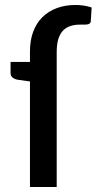

<svg xmlns="http://www.w3.org/2000/svg" viewBox="-20 -752 389 772"><path d="M100.5 0H208V-542.5C208 -562.8 210.1 -580 214.2 -594C218.4 -608 224.5 -619.3 232.5 -628C240.5 -636.7 250.3 -643 262 -647C273.7 -651 287 -653 302 -653H318.2C323.4 -653 327.9 -653.3 331.8 -654C335.6 -654.7 338.7 -655.9 341 -657.8C343.3 -659.6 344.7 -662.3 345 -666L348.5 -722C327.8 -728.7 306.3 -732 284 -732C256 -732 230.7 -727.8 208 -719.2C185.3 -710.8 166 -698.5 150 -682.5C134 -666.5 121.8 -647 113.3 -624C104.8 -601 100.5 -575 100.5 -546V-503H22.5V-459C22.5 -451 25.1 -444.8 30.3 -440.5C35.4 -436.2 42.2 -433.2 50.5 -431.5L100.5 -424.5Z"/></svg>

Font: Lato Semibold
Style: Regular
Weight: 600
Designer: Lukasz Dziedzic
Foundry: tyPoland Lukasz Dziedzic
Version: Version 2.006; 2014-01-15